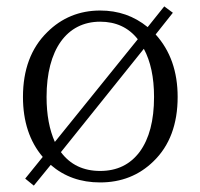

<svg xmlns="http://www.w3.org/2000/svg" viewBox="-20 -558 628 602"><path d="M139 -41C182 -4 233 14 294 14C360 14 416 -8 461 -52C512 -101 537 -169 537 -254C537 -334 514 -399 468 -450L522 -518L495 -538L443 -473C400 -508 351 -525 294 -525C229 -525 173 -502 128 -457C77 -407 52 -339 52 -254C52 -177 73 -114 114 -66L59 2L86 24ZM294 -22C241 -22 200 -42 171 -81L431 -405C452 -366 463 -316 463 -254C463 -180 448 -123 418 -82C388 -42 347 -22 294 -22ZM152 -113C135 -151 126 -198 126 -254C126 -402 189 -490 294 -490C343 -490 383 -472 412 -435Z"/></svg>

Font: AllPunType Light
Style: Regular
Weight: 300
Version: 1.0